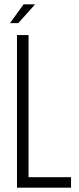

<svg xmlns="http://www.w3.org/2000/svg" viewBox="-20 -861 361 881"><path d="M88 -841 26 -755H64L141 -841ZM58 -700V0H306V-48H111V-700Z"/></svg>

Font: Modon Arabic
Style: Regular
Weight: 400
Designer: Ahmedzaza
Foundry: Ahmedzaza
Version: Version 2.010